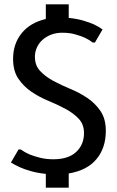

<svg xmlns="http://www.w3.org/2000/svg" viewBox="-20 -790 535 880"><path d="M190 7Q152 3 122 -5.5Q92 -14 72 -23Q48 -34 30 -45L65 -105H75Q93 -92 116 -82Q136 -74 163.5 -67Q191 -60 225 -60Q293 -60 329 -93.5Q365 -127 365 -180Q365 -220 341 -245.5Q317 -271 281 -290.5Q245 -310 202.5 -327.5Q160 -345 124 -369.5Q88 -394 64 -429.5Q40 -465 40 -520Q40 -589 79 -637.5Q118 -686 190 -703V-770H295V-708Q333 -704 362 -695.5Q391 -687 411 -678Q434 -667 450 -655L415 -595H405Q390 -607 369 -617Q351 -625 325 -632.5Q299 -640 265 -640Q237 -640 214 -631Q191 -622 174.5 -607Q158 -592 149 -572Q140 -552 140 -530Q140 -490 164 -464.5Q188 -439 224 -419.5Q260 -400 302.5 -382.5Q345 -365 381 -340.5Q417 -316 441 -280.5Q465 -245 465 -190Q465 -112 422 -60.5Q379 -9 295 5V70H190Z"/></svg>

Font: Scada
Style: Regular
Weight: 400
Designer: Jovanny Lemonad
Foundry: Jovanny Lemonad
Version: Version 3.005; ttfautohint (v0.91) -l 8 -r 50 -G 200 -x 0 -w